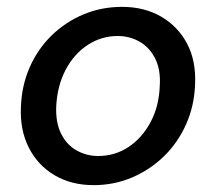

<svg xmlns="http://www.w3.org/2000/svg" viewBox="-20 -528 629 560"><path d="M253 12Q188 12 139 -17Q90 -46 64 -97.5Q38 -149 41 -215Q43 -278 66.5 -331.5Q90 -385 130.5 -424.5Q171 -464 223.5 -486Q276 -508 336 -508Q401 -508 450 -479.5Q499 -451 525.5 -401Q552 -351 549 -283Q547 -220 523 -166Q499 -112 458.5 -72.5Q418 -33 365.5 -10.5Q313 12 253 12ZM266 -73Q315 -73 354.5 -99Q394 -125 419 -171.5Q444 -218 446 -278Q449 -325 432.5 -357.5Q416 -390 387 -406.5Q358 -423 323 -423Q276 -423 236 -397Q196 -371 171.5 -324.5Q147 -278 144 -218Q142 -171 158 -138.5Q174 -106 203 -89.5Q232 -73 266 -73Z"/></svg>

Font: DM Sans 28pt Medium
Style: Italic
Weight: 500
Italic angle: -10°
Version: Version 4.004;gftools[0.9.30]